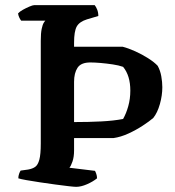

<svg xmlns="http://www.w3.org/2000/svg" viewBox="-20 -724 677 744"><path d="M275 0Q268 0 246 -2.5Q224 -5 194.5 -9Q165 -13 135 -17.5Q105 -22 82.5 -26Q60 -30 51 -33Q51 -42 54 -50.5Q57 -59 60 -63L89 -67Q106 -70 116.5 -77.5Q127 -85 132.5 -105.5Q138 -126 138 -168V-566Q138 -595 141.5 -612Q145 -629 150 -636.5Q155 -644 156 -644H62Q58 -649 54.5 -656.5Q51 -664 50 -672Q56 -679 68.5 -686Q81 -693 94 -698.5Q107 -704 112 -704H347Q352 -698 356.5 -687Q361 -676 361 -662L317 -649Q288 -640 277.5 -621.5Q267 -603 267 -558V-543H455Q478 -537 504.5 -525Q531 -513 554.5 -498Q578 -483 591 -469Q601 -451 605 -428.5Q609 -406 609 -386Q609 -354 599.5 -320.5Q590 -287 574 -267Q559 -254 533 -237Q507 -220 477.5 -206.5Q448 -193 420 -189H267V-141Q267 -116 261 -98.5Q255 -81 249 -74L348 -62Q350 -59 353 -50.5Q356 -42 356 -33Q340 -20 317 -10Q294 0 275 0ZM267 -251Q324 -251 372.5 -253.5Q421 -256 457 -263Q469 -284 477 -312.5Q485 -341 485 -373Q485 -402 478 -425Q471 -448 457 -465Q440 -471 416.5 -474.5Q393 -478 370 -480Q347 -482 330 -482Q294 -482 280.5 -461.5Q267 -441 267 -407Z"/></svg>

Font: Texturina Medium 12pt SemiBold
Style: Regular
Weight: 600
Version: Version 1.002